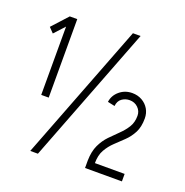

<svg xmlns="http://www.w3.org/2000/svg" viewBox="-141 -919 1022 1062"><g transform="rotate(20 370.0 -388.0)"><path d="M102 -297V-759H146V-297ZM46 -638 18 -667 102 -759V-699ZM151 15 462 -791H507L196 15ZM468 -44Q469 -98 486.5 -135Q504 -172 530 -199Q556 -226 581.5 -250.5Q607 -275 624.5 -303Q642 -331 642 -370Q642 -370 648.5 -370Q655 -370 663.5 -370Q672 -370 678.5 -370Q685 -370 685 -370Q685 -320 667.5 -286.5Q650 -253 624 -228Q598 -203 572 -178.5Q546 -154 528 -122.5Q510 -91 510 -44ZM468 0V-44H685V0ZM504 -378 462 -387Q467 -426 498.5 -452.5Q530 -479 573 -479V-437Q547 -437 527 -422.5Q507 -408 504 -378ZM685 -370H642Q642 -398 622 -417.5Q602 -437 572 -437V-479Q605 -479 630.5 -464.5Q656 -450 670.5 -425.5Q685 -401 685 -370Z"/></g></svg>

Font: Akshar Light
Style: Regular
Weight: 300
Designer: Tall Chai
Foundry: Tall Chai
Version: Version 1.100